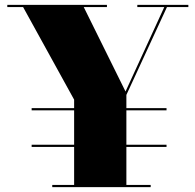

<svg xmlns="http://www.w3.org/2000/svg" viewBox="-20 -770 804 790"><path d="M110.2 -325H665.2V-316H110.2ZM110.2 -174.5H665.2V-165.5H110.2ZM195 -9H285V-360L75 -741H10V-750H420V-741H324.5L496.5 -393.5L656 -741H545V-750H755V-741H667L500 -379.5V-9H600V0H195Z"/></svg>

Font: Bodoni* 24pt Fatface
Style: Regular
Weight: 900
Version: Version 2.3